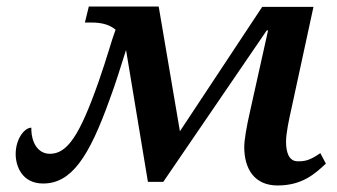

<svg xmlns="http://www.w3.org/2000/svg" viewBox="-20 -557 1032 588"><path d="M830 11C905 11 944 -24 978 -56L961 -88C928 -65 913 -63 892 -63C864 -63 856 -92 856 -123C856 -149 865 -191 872 -222L940 -536H783L531 -155L466 -537H252L240 -488H260C293 -488 316 -481 334 -466C321 -432 309 -384 282 -307C224 -142 186 -86 133 -86C94 -86 75 -124 76 -166C55 -166 28 -132 28 -85C28 -49 47 5 112 5C198 5 252 -74 316 -253C333 -298 349 -350 366 -404L433 0H480L797 -464H801L746 -217C735 -169 728 -128 728 -107C728 -40 759 11 830 11Z"/></svg>

Font: Noto Serif Semi
Style: Italic
Weight: 600
Italic angle: -12°
Designer: Monotype Design Team
Foundry: Monotype Imaging Inc.
Version: Version 1.901